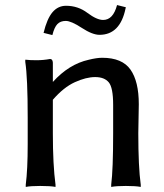

<svg xmlns="http://www.w3.org/2000/svg" viewBox="-20 -737 658 768"><path d="M81.1 -489.3V-498H85Q98.6 -496.1 126 -496.1Q153.3 -496.1 179.7 -501H180.7Q190.4 -501 191.4 -486.3V-409.2Q255.9 -480.5 335 -498Q367.2 -505.9 388.7 -505.9Q468.8 -505.9 502 -458.5Q535.2 -411.1 535.2 -320.3L533.2 -204.1Q533.2 -69.3 543 2V10.7Q523.4 6.8 483.4 6.8Q445.3 6.8 424.8 10.7V2Q432.6 -59.6 432.6 -204.1V-317.4Q432.6 -386.7 415 -407.7Q397.5 -428.7 360.8 -428.7Q324.2 -428.7 279.3 -408.2Q234.4 -387.7 191.4 -337.9V-204.1Q191.4 -77.1 202.1 2V10.7Q182.6 6.8 140.6 6.8Q102.5 6.8 83 10.7V2Q90.8 -58.6 90.8 -160.2V-266.6Q90.8 -426.8 81.1 -489.3ZM154.3 -605.5Q168 -662.1 189.9 -688Q211.9 -713.9 244.1 -713.9Q292 -713.9 329.6 -685.5Q367.2 -657.2 392.6 -657.2Q432.6 -657.2 448.2 -716.8L483.4 -708L482.4 -704.1Q460.9 -597.7 377.9 -597.7Q349.6 -597.7 307.1 -625.5Q264.6 -653.3 243.2 -653.3Q221.7 -653.3 209.5 -640.6Q197.3 -627.9 189.5 -596.7Z"/></svg>

Font: GenEi LateMin P v2
Style: Medium
Weight: 500
Designer: o_tamon (Modified)
Foundry: o_tamon / Adobe Systems Incorporated / FONT 910 / Philipp H. Poll
Version: Version 2.1;Original Version 1.004